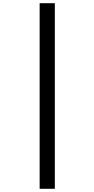

<svg xmlns="http://www.w3.org/2000/svg" viewBox="-20 -813 591 1201"><path d="M228 -793H323V368H228Z"/></svg>

Font: Noto Sans Kannada Condensed SemiBold
Style: Regular
Weight: 600
Width: 3
Designer: Jelle Bosma - Monotype Design Team
Foundry: Monotype Imaging Inc.
Version: Version 2.005; ttfautohint (v1.8.4.7-5d5b)